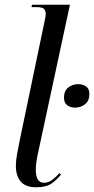

<svg xmlns="http://www.w3.org/2000/svg" viewBox="-20 -780 397 810"><path d="M132 10Q88 10 67.5 -14Q47 -38 47 -80Q47 -101 51.5 -127Q56 -153 63 -187L168 -690Q170 -700 171.5 -707.5Q173 -715 173 -720Q173 -733 166.5 -741.5Q160 -750 133 -750H113L115 -760H275L144 -151Q131 -96 131 -64Q131 -38 139 -23.5Q147 -9 166 -9Q184 -9 199.5 -20.5Q215 -32 231 -50L237 -43Q217 -19 195.5 -4.5Q174 10 132 10ZM296 -326Q277 -326 263.5 -336Q250 -346 250 -368Q250 -397 268 -411Q286 -425 310 -425Q329 -425 343 -415.5Q357 -406 357 -383Q357 -355 339 -340.5Q321 -326 296 -326Z"/></svg>

Font: Noto Serif Display ExtraCondensed
Style: Italic
Weight: 400
Width: 2
Italic angle: -12°
Designer: Monotype Design Team
Foundry: Monotype Imaging Inc.
Version: Version 2.009